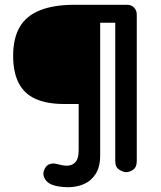

<svg xmlns="http://www.w3.org/2000/svg" viewBox="-20 -720 672 803"><path d="M508 0Q495 0 478.5 -10.5Q462 -21 462 -46V-655L476 -625H389L399 -644V-71Q399 -22 380 7.5Q361 37 330.5 50Q300 63 264 63Q245 63 224 59.5Q203 56 188 48Q173 40 165 22.5Q157 5 167 -14Q175 -30 189 -34Q203 -38 214 -35Q226 -32 237.5 -29.5Q249 -27 259 -27Q282 -27 295.5 -42Q309 -57 309 -91V-323L335 -285H249Q176 -285 128.5 -306.5Q81 -328 58 -373Q35 -418 35 -486Q35 -561 63 -608Q91 -655 148.5 -677.5Q206 -700 292 -700H511Q529 -700 540.5 -688.5Q552 -677 552 -659V-46Q552 -21 537 -10.5Q522 0 508 0Z"/></svg>

Font: Quicksand Variable Light
Style: Regular
Weight: 300
Designer: Andrew Paglinawan
Foundry: Andrew Paglinawan
Version: Version 3.004